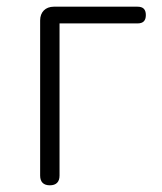

<svg xmlns="http://www.w3.org/2000/svg" viewBox="-20 -554 484 574"><path d="M100 -267V-29C100 -10 110 0 129 0C148 0 158 -10 158 -29V-484H391C408 -484 416 -492 416 -509C416 -526 408 -534 391 -534H258H141C116 -534 100 -518 100 -493Z"/></svg>

Font: GenSenRounded2 TW L
Style: Regular
Weight: 300
Version: Version 2.100;PS 2.1;hotconv 16.6.51;makeotf.lib2.5.65220 DE